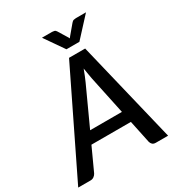

<svg xmlns="http://www.w3.org/2000/svg" viewBox="-245 -1046 1097 1182"><g transform="rotate(-30 303.0 -455.0)"><path d="M429.5 -269 372.5 -538.5Q370 -554 366.2 -574Q362.5 -594 359 -618Q350.5 -594 342 -573.8Q333.5 -553.5 326.5 -537.5L203.5 -269ZM602.5 0H515.5Q500.5 0 492.2 -7.2Q484 -14.5 480.5 -26.5L446.5 -188H166L92 -26.5Q87 -16 76.2 -8Q65.5 0 51.5 0H-36.5L314 -720H428.5ZM544.5 -910.5 418.5 -773.5H326.5L231.5 -910.5H303.5Q309.5 -910.5 318.2 -908.5Q327 -906.5 332.5 -897L373 -831Q374.5 -828.5 375.8 -826Q377 -823.5 378 -821Q380 -823.5 381.8 -826Q383.5 -828.5 385.5 -831L440.5 -896.5Q448.5 -906.5 457.5 -908.5Q466.5 -910.5 473 -910.5Z"/></g></svg>

Font: Lato SemiBold
Style: Italic
Weight: 600
Italic angle: -7°
Designer: Lukasz Dziedzic with Adam Twardoch and Botio Nikoltchev
Foundry: tyPoland Lukasz Dziedzic
Version: Version 2.015; 2015-08-06; http://www.latofonts.com/